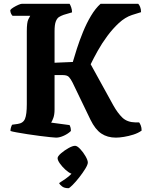

<svg xmlns="http://www.w3.org/2000/svg" viewBox="-20 -724 765 1010"><path d="M275 0Q268 0 244.5 -2.5Q221 -5 189 -9Q157 -13 125 -18Q93 -23 68 -27.5Q43 -32 35 -35Q35 -45 38 -54.5Q41 -64 44 -68L73 -72Q102 -76 111.5 -99Q121 -122 121 -176V-560Q121 -606 129 -622Q137 -638 139 -641H46Q43 -643 38.5 -651.5Q34 -660 34 -671Q39 -678 51.5 -685.5Q64 -693 76.5 -698.5Q89 -704 95 -704H346Q350 -698 354.5 -685.5Q359 -673 359 -659L315 -646Q301 -641 290.5 -634.5Q280 -628 273.5 -611Q267 -594 267 -560V-394L363 -398Q371 -426 384.5 -468Q398 -510 416.5 -555.5Q435 -601 458.5 -640.5Q482 -680 509 -704H707Q712 -700 717 -688Q722 -676 722 -660L674 -645Q638 -633 605.5 -603Q573 -573 544.5 -534.5Q516 -496 494 -456.5Q472 -417 457 -386L576 -170Q599 -129 624 -105Q649 -81 693 -80H712Q716 -75 720.5 -64Q725 -53 725 -37Q707 -24 682 -16Q657 -8 632 -4Q607 0 590 0Q545 0 513 -21.5Q481 -43 456 -94L362 -289Q352 -309 342.5 -319Q333 -329 311 -329H267V-148Q267 -121 260.5 -103.5Q254 -86 249 -79L346 -66Q348 -63 350.5 -55Q353 -47 353 -35Q339 -21 316.5 -10.5Q294 0 275 0ZM340 266Q319 266 307 257Q295 248 291 239Q308 228 325.5 216Q343 204 356 190Q341 184 324 168.5Q307 153 295 136Q283 119 283 108Q283 98 301 82.5Q319 67 340.5 55Q362 43 375 43Q386 43 402 60Q418 77 430 98Q442 119 442 131Q442 142 428.5 164Q415 186 396.5 209.5Q378 233 361.5 249.5Q345 266 340 266Z"/></svg>

Font: Texturina 72pt ExtraBold
Style: Regular
Weight: 800
Designer: Guillermo Torres Carreño
Foundry: Omnibus-Type
Version: Version 1.002; ttfautohint (v1.8.3)